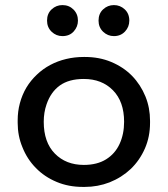

<svg xmlns="http://www.w3.org/2000/svg" viewBox="-20 -726 660 755"><path d="M313.5 9H305.5Q249.5 9 203 -10.5Q155 -30.5 121 -65.5Q86.5 -100.5 68 -147.5Q49.5 -192 49.5 -243V-252.5Q49.5 -288 58 -319.5Q67 -353.5 84 -382Q101 -410 125 -432.5Q148.5 -455 177.5 -470.5Q206.5 -486 240 -494Q273.5 -502 309.5 -502H313.5Q370.5 -502 417 -482.5Q465 -462.5 499 -428Q533 -393 552 -346.5Q570 -302 570 -251V-243Q570 -188.5 550 -142.5Q529.5 -95.5 494 -61.5Q458.5 -28 411 -9Q364.5 9 313.5 9ZM309.5 -77.5Q362 -77.5 397.2 -99.5Q432.5 -121.5 450.2 -160Q468 -198.5 468 -247Q468 -326.5 424.2 -371Q380.5 -415.5 309.5 -415.5Q251 -415.5 215.2 -389.8Q179.5 -364 163 -315.5Q152 -284 152 -247Q152 -166.5 195.8 -122Q239.5 -77.5 309.5 -77.5ZM225.5 -584Q201 -584 183 -601.2Q165 -618.5 165 -645Q165 -672.5 183 -689.2Q201 -706 225.5 -706Q251.5 -706 269 -688.5Q286.5 -671 286.5 -645Q286.5 -621 270 -602.5Q253.5 -584 225.5 -584ZM428 -584Q403.5 -584 385.5 -601.2Q367.5 -618.5 367.5 -645Q367.5 -672.5 385.5 -689.2Q403.5 -706 428 -706Q452.5 -706 470.5 -689.2Q488.5 -672.5 488.5 -645Q488.5 -620 471.5 -602Q454.5 -584 428 -584Z"/></svg>

Font: Acari Sans Neue SemiBold
Style: Regular
Weight: 600
Designer: Alfredo Marco Pradil (font), Cristiano Sobral (main changes)
Foundry: Hanken Design Co. (font), Cristiano Sobral (main changes)
Version: Version 2.459;March 19, 2022;FontCreator 14.0.0.2808 64-bit;